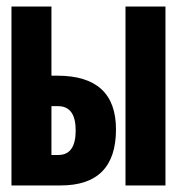

<svg xmlns="http://www.w3.org/2000/svg" viewBox="-20 -566 540 586"><path d="M485 0V-546H363V0ZM165 0Q334 0 334 -171Q334 -335 155 -335H137V-546H15V0ZM137 -242H157Q211 -242 211 -168Q211 -93 158 -93H137Z"/></svg>

Font: Noto Sans Mono UI Condensed
Style: Bold
Weight: 700
Width: 3
Designer: Monotype Design team
Foundry: Monotype Imaging Inc.
Version: 1.000